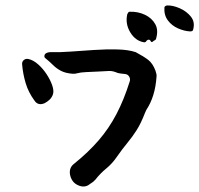

<svg xmlns="http://www.w3.org/2000/svg" viewBox="-20 -678 730 703"><path d="M687 -569Q686 -563 676 -563Q655 -564 632 -574Q609 -584 594.5 -603.5Q580 -623 582 -651Q583 -656 591 -658Q612 -659 637.5 -648Q663 -637 679 -617Q695 -597 687 -569ZM551 -535Q550 -532 546.5 -530.5Q543 -529 541 -527Q535 -521 532 -527Q528 -535 521 -532Q517 -530 515 -526.5Q513 -523 508 -523Q476 -528 457 -559.5Q438 -591 446 -626Q448 -629 449.5 -632Q451 -635 455 -635Q485 -636 510.5 -624Q536 -612 548.5 -589.5Q561 -567 551 -535ZM553 -396Q548 -324 516 -276Q515 -273 513.5 -270.5Q512 -268 511 -265Q496 -226 480 -201Q464 -176 446.5 -155Q429 -134 408 -104Q391 -79 369 -61Q347 -43 329 -20Q322 -12 312 -6Q311 -6 309 -4Q292 10 270 2Q254 -4 246 -15.5Q238 -27 236 -41Q233 -65 252 -79Q304 -121 341.5 -164.5Q379 -208 406.5 -260.5Q434 -313 455 -380Q458 -389 453 -397.5Q448 -406 438 -407Q430 -408 420.5 -409Q411 -410 403 -414Q389 -419 377 -418Q362 -417 339 -416Q316 -415 295 -414Q274 -413 264 -410Q254 -407 245 -408Q220 -410 203.5 -418.5Q187 -427 174 -440Q161 -453 146 -465Q142 -468 142.5 -473.5Q143 -479 147 -482Q155 -487 164 -487Q195 -486 237 -489Q279 -492 324 -495Q369 -498 409.5 -497Q450 -496 477 -487Q507 -471 523 -458.5Q539 -446 549 -420Q551 -414 552.5 -408Q554 -402 553 -396ZM174 -333Q170 -321 161.5 -313Q153 -305 143 -300Q119 -290 106 -310Q84 -340 74 -373.5Q64 -407 61 -442Q60 -452 67 -458Q74 -464 84 -462Q102 -458 119.5 -442.5Q137 -427 150.5 -406.5Q164 -386 171 -366Q178 -346 174 -333Z"/></svg>

Font: Slackside One
Style: Regular
Weight: 400
Version: Version 1.000